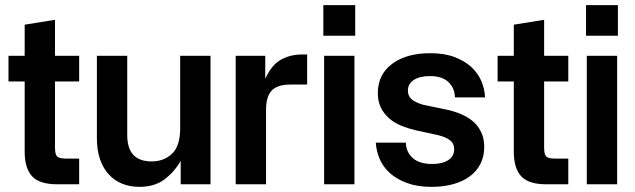

<svg xmlns="http://www.w3.org/2000/svg" viewBox="-20 -717 2469 747"><path d="M203 0Q133 0 104.5 -31.5Q76 -63 76 -126V-400H13V-500H76V-621L194 -640V-500H288V-400H194V-142Q194 -116 202.5 -108Q211 -100 236 -100H288V0Z M522 10Q486 10 456 -2Q426 -14 404 -37.5Q382 -61 369.5 -96.5Q357 -132 357 -179V-500H475V-191Q475 -89 570 -89Q618 -89 649.5 -119Q681 -149 681 -218V-500H799V0H683V-91Q659 -49 620.5 -19.5Q582 10 522 10Z M897 -500H1012V-410Q1036 -464 1072.5 -484.5Q1109 -505 1154 -505H1175V-388H1109Q1061 -388 1038 -365.5Q1015 -343 1015 -288V0H897Z M1241 -500H1359V0H1241ZM1362 -578V-697H1238V-578Z M1598 -210Q1568 -217 1541 -228Q1514 -239 1494 -256.5Q1474 -274 1462 -298Q1450 -322 1450 -355Q1450 -427 1505.5 -468.5Q1561 -510 1654 -510Q1709 -510 1748.5 -495Q1788 -480 1814 -456Q1840 -432 1853 -401Q1866 -370 1867 -338H1750Q1749 -375 1724.5 -398Q1700 -421 1652 -421Q1613 -421 1590 -406Q1567 -391 1567 -365Q1567 -342 1584 -329Q1601 -316 1628 -309L1715 -291Q1745 -285 1772.5 -273.5Q1800 -262 1820 -245Q1840 -228 1852 -203Q1864 -178 1864 -145Q1864 -109 1849.5 -80Q1835 -51 1808 -31Q1781 -11 1743 -0.5Q1705 10 1659 10Q1604 10 1563.5 -5Q1523 -20 1496.5 -44Q1470 -68 1457 -99Q1444 -130 1442 -162H1559Q1560 -125 1586 -102Q1612 -79 1661 -79Q1701 -79 1724 -94Q1747 -109 1747 -136Q1747 -159 1730.5 -171.5Q1714 -184 1685 -191Z M2106 0Q2036 0 2007.5 -31.5Q1979 -63 1979 -126V-400H1916V-500H1979V-621L2097 -640V-500H2191V-400H2097V-142Q2097 -116 2105.5 -108Q2114 -100 2139 -100H2191V0Z M2263 -500H2381V0H2263ZM2384 -578V-697H2260V-578Z"/></svg>

Font: CyStack Display SemiBold
Style: Regular
Weight: 600
Designer: Weizhong Zhang
Foundry: 本地遙控
Version: Version 1.000;Glyphs 3.1.2 (3151)